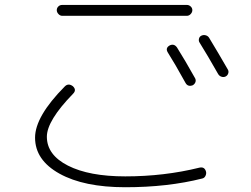

<svg xmlns="http://www.w3.org/2000/svg" viewBox="-20 -747 1040 794"><path d="M747.1 -404.3Q701.2 -487.3 673.8 -530.3Q663.1 -547.9 680.7 -558.6Q699.2 -568.4 711.9 -550.8Q745.1 -498 787.1 -422.9Q791 -415 788.1 -407.2Q785.2 -399.4 777.3 -394.5Q756.8 -386.7 747.1 -404.3ZM881.8 -441.4Q836.9 -520.5 805.7 -570.3Q800.8 -577.1 802.7 -586.4Q804.7 -595.7 813 -599.6Q821.3 -603.5 830.6 -601.1Q839.8 -598.6 844.7 -590.8Q883.8 -526.4 921.9 -460Q926.8 -452.1 923.8 -443.4Q920.9 -434.6 913.1 -430.7Q905.3 -426.8 896 -429.7Q886.7 -432.6 881.8 -441.4ZM752.9 -681.6H237.3Q228.5 -681.6 221.7 -689Q214.8 -696.3 214.8 -705.1Q214.8 -713.9 221.2 -720.2Q227.5 -726.6 237.3 -726.6H752.9Q761.7 -726.6 768.6 -720.2Q775.4 -713.9 775.4 -705.1Q775.4 -696.3 768.6 -689Q761.7 -681.6 752.9 -681.6ZM498 27.3Q327.1 27.3 226.1 -28.8Q125 -85 125 -177.7Q125 -265.6 248 -389.6Q262.7 -404.3 281.2 -390.6Q297.9 -375 282.2 -359.4Q173.8 -248 173.8 -181.6Q173.8 -106.4 261.2 -62Q348.6 -17.6 498 -17.6Q659.2 -17.6 804.7 -53.7Q826.2 -58.6 832 -37.1Q834 -28.3 829.6 -19.5Q825.2 -10.7 816.4 -8.8Q673.8 27.3 498 27.3Z"/></svg>

Font: Rounded-X Mgen+ 1mn light
Style: Regular
Weight: 200
Designer: [Source Han Sans]
Ryoko NISHIZUKA  (kana & ideographs); Paul D. Hunt (Latin, Greek & Cyrillic); Wenlong ZHANG  (bopomofo
Version: Version 1.059.20150602